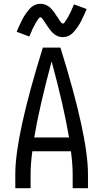

<svg xmlns="http://www.w3.org/2000/svg" viewBox="-20 -984 540 1004"><path d="M60 0V-74Q60 -273 204 -735H296Q440 -273 440 -74V0H360V-74Q360 -124 351 -193H149Q140 -124 140 -74V0ZM159 -265H341Q314 -426 250 -663Q186 -426 159 -265ZM308 -790Q303 -790 298 -790.5Q293 -791 288.5 -792.5Q284 -794 279.5 -796Q275 -798 270 -801L262 -807L255 -813Q251 -817 248 -820.5Q245 -824 242 -828Q239 -832 236 -836L230 -844Q227 -848 225 -852L219 -860L217 -864L214 -869L208 -877L203 -885Q200 -889 195 -892L192 -894L189 -893Q184 -891 182 -887L177 -880L172 -872Q170 -869 167.5 -865Q165 -861 163 -857L160 -851L158 -848L155 -841L153 -838L151 -834Q149 -830 147 -826L144 -817L140 -809L137 -801L133 -793L67 -818Q80 -849 95 -879Q110 -909 134 -936.5Q158 -964 192 -964Q197 -964 202 -963.5Q207 -963 211.5 -961.5Q216 -960 220.5 -958Q225 -956 230 -953L238 -948L245 -941Q249 -938 252 -934Q255 -930 258 -926.5Q261 -923 264 -919L270 -910Q273 -906 275 -902L281 -894L283 -891L286 -886L292 -877L297 -869Q300 -865 305 -862L308 -860L311 -861Q316 -864 318 -867L323 -875L328 -882Q330 -886 332.5 -889.5Q335 -893 337 -897L341 -905L345 -913L347 -916L349 -921Q351 -925 353 -929L356 -937L360 -945L363 -953L367 -961L433 -937Q420 -905 405 -875Q390 -845 366 -817.5Q342 -790 308 -790Z"/></svg>

Font: Iosevka SS08
Style: Regular
Weight: 400
Monospace: yes
Designer: Belleve Invis
Foundry: Belleve Invis
Version: 2.1.0; ttfautohint (v1.8.2)